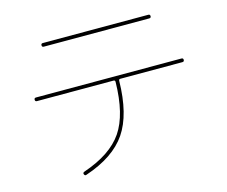

<svg xmlns="http://www.w3.org/2000/svg" viewBox="-103 -851 1206 1020"><g transform="rotate(-15 500.0 -341.5)"><path d="M210 -690Q200 -690 200 -700Q200 -710 210 -710H790Q800 -710 800 -700Q800 -690 790 -690ZM100 -420Q90 -420 90 -430Q90 -440 100 -440H900Q910 -440 910 -430Q910 -420 900 -420H558Q550 -420 550 -411Q547 -227 479 -127Q411 -27 253 26Q244 30 240 20Q236 11 247 7Q400 -45 463.5 -138.5Q527 -232 530 -411Q530 -420 521 -420Z"/></g></svg>

Font: Rounded Mplus 1c Thin
Style: Regular
Weight: 250
Version: Version 1.059.20150529